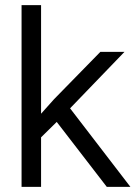

<svg xmlns="http://www.w3.org/2000/svg" viewBox="-20 -728 528 748"><path d="M64 -708H140V-285L191 -342L371 -526H465L253 -306L488 0H396L201 -253L140 -193V0H64Z"/></svg>

Font: Freesentation 4 Regular
Style: Regular
Weight: 400
Designer: glyphs from Roboto by Christian Robertson / Hangul glyphs from Noto Sans CJK(Source Han Sans) by Jang Soo-young and Kang
Foundry: PT&
Version: Version 2.001